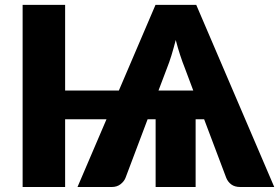

<svg xmlns="http://www.w3.org/2000/svg" viewBox="-20 -748 1117 768"><path d="M753 -386 718.5 -478Q710 -499 700.8 -527Q691.5 -555 683 -588Q674.5 -555 665.8 -526.5Q657 -498 648.5 -477L614 -386ZM1077 0H941Q919 0 905.2 -10.2Q891.5 -20.5 885 -36.5L796.5 -271H762.5V0H602.5V-271H570.5L482 -36.5Q476.5 -22.5 462.2 -11.2Q448 0 427 0H290L406 -271H240.5V0H70.5V-728.5H240.5V-386H455.5L602 -728.5H765Z"/></svg>

Font: Lato ExtraBold
Style: Regular
Weight: 800
Designer: Lukasz Dziedzic with Adam Twardoch and Botio Nikoltchev
Foundry: tyPoland Lukasz Dziedzic
Version: Version 2.015; 2015-08-06; http://www.latofonts.com/